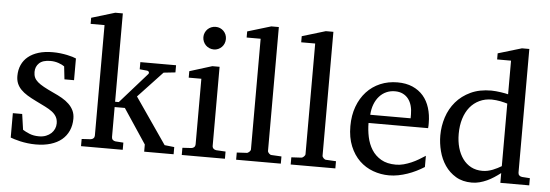

<svg xmlns="http://www.w3.org/2000/svg" viewBox="-49 -883 2981 1041"><g transform="rotate(5 1441.5 -362.5)"><path d="M363.8 -145Q363.8 -108.4 350.6 -79.1Q337.4 -49.8 313 -29.5Q288.6 -9.3 252.9 1.5Q217.3 12.2 172.9 12.2Q149.9 12.2 128.2 9.5Q106.4 6.8 88.1 2.7Q69.8 -1.5 55.7 -5.9Q41.5 -10.3 34.2 -13.2V-146H85L97.2 -61Q112.3 -51.3 134.5 -42.2Q156.7 -33.2 186 -33.2Q207.5 -33.2 224.1 -39.8Q240.7 -46.4 252.2 -57.1Q263.7 -67.9 269.8 -81.8Q275.9 -95.7 275.9 -110.8Q275.9 -131.8 267.6 -146.7Q259.3 -161.6 243.7 -173.6Q228 -185.5 205.3 -196.8Q182.6 -208 153.8 -222.2Q126.5 -235.4 105.5 -248.3Q84.5 -261.2 70.1 -276.1Q55.7 -291 48.3 -308.8Q41 -326.7 41 -349.1Q41 -382.3 53 -409.2Q64.9 -436 87.9 -454.8Q110.8 -473.6 144.3 -483.9Q177.7 -494.1 221.2 -494.1Q243.2 -494.1 263.2 -491.7Q283.2 -489.3 299.8 -485.8Q316.4 -482.4 329.1 -478.5Q341.8 -474.6 349.1 -471.2V-353H296.9L289.1 -422.9Q278.3 -431.2 257.3 -438.5Q236.3 -445.8 212.9 -445.8Q171.4 -445.8 151.6 -427Q131.8 -408.2 131.8 -378.9Q131.8 -361.8 137.5 -349.1Q143.1 -336.4 156 -325.2Q168.9 -314 190.2 -302.2Q211.4 -290.5 243.2 -275.9Q269.5 -264.2 291.5 -251.5Q313.5 -238.8 329.6 -223.1Q345.7 -207.5 354.7 -188.5Q363.8 -169.4 363.8 -145Z M761.7 0V-39.1L636.7 -227.1H581.1V-64Q581.1 -54.7 586.9 -48.8Q592.8 -43 602.1 -42L645 -39.1V0H418V-39.1L466.8 -42Q476.1 -43 481.9 -48.8Q487.8 -54.7 487.8 -64V-665H412.1V-698.2L540 -736.8H581.1V-255.9H601.1L748 -421.9Q752 -426.8 749.3 -432.4Q746.6 -438 739.7 -439L698.7 -442.9V-481.9H893.1V-442.9L829.1 -436L696.8 -294.9L869.1 -44.9L921.9 -39.1V0Z M966.3 0V-39.1L1015.1 -42Q1024.4 -43 1030.3 -48.8Q1036.1 -54.7 1036.1 -64V-420.9H967.3V-456.1L1089.4 -494.1H1128.9V-64Q1128.9 -54.7 1135 -48.8Q1141.1 -43 1149.9 -42L1201.2 -39.1V0ZM1149.9 -647Q1149.9 -634.3 1145.3 -622.8Q1140.6 -611.3 1132.3 -603Q1124 -594.7 1113 -589.8Q1102.1 -585 1089.4 -585Q1076.7 -585 1065.2 -589.8Q1053.7 -594.7 1045.4 -603Q1037.1 -611.3 1032.2 -622.8Q1027.3 -634.3 1027.3 -647Q1027.3 -659.7 1032.2 -670.9Q1037.1 -682.1 1045.4 -690.4Q1053.7 -698.7 1065.2 -703.4Q1076.7 -708 1089.4 -708Q1102.1 -708 1113 -703.4Q1124 -698.7 1132.3 -690.4Q1140.6 -682.1 1145.3 -670.9Q1149.9 -659.7 1149.9 -647Z M1262.2 0V-39.1L1315.4 -42Q1322.3 -42 1329.8 -49.1Q1337.4 -56.2 1337.4 -63V-665H1261.2V-698.2L1389.2 -736.8H1430.2V-63Q1430.2 -56.2 1437.3 -49.1Q1444.3 -42 1451.2 -42L1505.4 -39.1V0Z M1559.1 0V-39.1L1612.3 -42Q1619.1 -42 1626.7 -49.1Q1634.3 -56.2 1634.3 -63V-665H1558.1V-698.2L1686 -736.8H1727.1V-63Q1727.1 -56.2 1734.1 -49.1Q1741.2 -42 1748 -42L1802.2 -39.1V0Z M2285.2 -49.8Q2264.2 -36.6 2241.5 -25.4Q2218.8 -14.2 2194.6 -5.9Q2170.4 2.4 2145.5 7.3Q2120.6 12.2 2095.2 12.2Q2049.8 12.2 2007.8 -3.2Q1965.8 -18.6 1933.8 -49.3Q1901.9 -80.1 1882.6 -126.7Q1863.3 -173.3 1863.3 -235.8Q1863.3 -294.4 1880.9 -342Q1898.4 -389.6 1929.7 -423.6Q1960.9 -457.5 2003.9 -475.8Q2046.9 -494.1 2098.1 -494.1Q2144.5 -494.1 2179.7 -478.8Q2214.8 -463.4 2238.3 -436.3Q2261.7 -409.2 2273.4 -371.3Q2285.2 -333.5 2285.2 -289.1V-275.9Q2285.2 -268.1 2284.2 -261.2H1960Q1960 -223.1 1968 -185.1Q1976.1 -147 1995.1 -116.7Q2014.2 -86.4 2046.4 -67.6Q2078.6 -48.8 2127 -48.8Q2148.4 -48.8 2169.4 -54.4Q2190.4 -60.1 2210.7 -68.8Q2231 -77.6 2249.5 -88.6Q2268.1 -99.6 2285.2 -110.8ZM2185.1 -328.1Q2185.1 -353 2179.2 -374.3Q2173.3 -395.5 2161.4 -411.1Q2149.4 -426.8 2131.1 -435.8Q2112.8 -444.8 2087.9 -444.8Q2063 -444.8 2041.5 -435.3Q2020 -425.8 2003.7 -407.7Q1987.3 -389.6 1977.3 -364Q1967.3 -338.4 1965.3 -306.2H2185.1Z M2700.2 -431.2Q2693.8 -433.1 2683.8 -435.8Q2673.8 -438.5 2662.4 -440.7Q2650.9 -442.9 2638.4 -444.3Q2626 -445.8 2615.2 -445.8Q2578.1 -445.8 2547.9 -431.4Q2517.6 -417 2496.3 -390.9Q2475.1 -364.7 2463.6 -327.6Q2452.1 -290.5 2452.1 -245.1Q2452.1 -204.1 2461.9 -169.7Q2471.7 -135.3 2490.2 -109.9Q2508.8 -84.5 2535.6 -70.3Q2562.5 -56.2 2597.2 -56.2Q2612.3 -56.2 2626.5 -59.3Q2640.6 -62.5 2653.8 -67.6Q2667 -72.8 2678.7 -78.9Q2690.4 -85 2700.2 -90.8ZM2700.2 0V-53.2Q2683.1 -40 2664.8 -28.1Q2646.5 -16.1 2627.2 -7.3Q2607.9 1.5 2587.6 6.8Q2567.4 12.2 2545.4 12.2Q2495.1 12.2 2458.7 -9.5Q2422.4 -31.2 2398.9 -65.7Q2375.5 -100.1 2364.5 -142.8Q2353.5 -185.5 2353.5 -228Q2353.5 -278.8 2369.1 -326.9Q2384.8 -375 2416.5 -412.1Q2448.2 -449.2 2496.1 -471.7Q2543.9 -494.1 2608.4 -494.1Q2620.1 -494.1 2633.8 -492.7Q2647.5 -491.2 2660.4 -489.5Q2673.3 -487.8 2683.8 -485.6Q2694.3 -483.4 2700.2 -481.9V-665H2624.5V-698.2L2753.4 -736.8H2793.5V-64Q2793.5 -54.7 2799.3 -48.8Q2805.2 -43 2814.5 -42L2857.4 -39.1V0Z"/></g></svg>

Font: BabelStone Ogham
Style: Italic
Weight: 400
Italic angle: -30°
Designer: Andrew West
Foundry: BabelStone
Version: Version 2.02 March 14, 2022